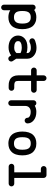

<svg xmlns="http://www.w3.org/2000/svg" viewBox="1258 -1956 843 3400"><g transform="rotate(90 1680.0 -255.5)"><path d="M397 -229Q397 -277 387.5 -308Q378 -339 360.5 -353.5Q343 -368 326 -373Q309 -378 285 -378Q261 -378 244 -373Q227 -368 209.5 -353.5Q192 -339 183 -308Q174 -277 174 -229Q174 -182 183 -151Q192 -120 209.5 -105.5Q227 -91 244 -86Q261 -81 285 -81Q309 -81 326 -86Q343 -91 360.5 -105.5Q378 -120 387.5 -151Q397 -182 397 -229ZM285 -477Q312 -477 337 -472.5Q362 -468 392.5 -452Q423 -436 444.5 -410.5Q466 -385 481 -338Q496 -291 496 -229Q496 -100 433 -37Q378 18 285 18Q211 18 161 -16V97Q161 117 146.5 131.5Q132 146 111.5 146Q91 146 76.5 131.5Q62 117 62 97V-414Q62 -435 76.5 -449.5Q91 -464 112 -464Q141 -464 155 -438Q207 -477 285 -477Z M819 -85Q856 -85 877.5 -94.5Q899 -104 919 -125V-197Q878 -219 819 -219Q768 -219 736 -201Q721 -193 714.5 -183Q708 -173 708 -155Q708 -135 714.5 -124Q721 -113 736 -104Q767 -85 819 -85ZM609 -155Q609 -223 662.5 -271Q716 -319 819 -319Q874 -319 919 -304V-319Q919 -344 897 -360Q869 -380 828 -380Q793 -380 763 -372L733 -360Q722 -354 708 -354Q687 -354 672.5 -368.5Q658 -383 658 -403Q658 -433 684 -447Q691 -451 703.5 -456.5Q716 -462 753 -471Q790 -480 828 -480Q910 -480 964.5 -433.5Q1019 -387 1019 -319V-121L1060 -60Q1069 -47 1069 -31Q1069 -11 1054.5 4Q1040 19 1019 19Q992 19 978 -4L960 -30Q898 15 819 15Q738 15 683 -20Q650 -40 629.5 -75.5Q609 -111 609 -155Z M1314 -607Q1314 -628 1329 -642.5Q1344 -657 1364 -657Q1384 -657 1398.5 -642.5Q1413 -628 1413 -607V-483H1573Q1593 -483 1607.5 -468.5Q1622 -454 1622 -433.5Q1622 -413 1607.5 -398.5Q1593 -384 1573 -384H1413V-154Q1413 -118 1426 -105Q1443 -86 1497 -86H1536Q1536 -86 1537 -86Q1558 -86 1572.5 -71.5Q1587 -57 1587 -36.5Q1587 -16 1572.5 -1.5Q1558 13 1537 13Q1536 13 1536 13H1497Q1475 13 1456 11Q1437 9 1409 -1Q1381 -11 1361.5 -28Q1342 -45 1328 -77.5Q1314 -110 1314 -154V-384H1225Q1205 -384 1190.5 -398.5Q1176 -413 1176 -433.5Q1176 -454 1190.5 -468.5Q1205 -483 1225 -483H1314Z M1755 -427Q1755 -448 1770 -462.5Q1785 -477 1805 -477Q1837 -477 1850 -449Q1899 -477 1960 -477Q2052 -477 2108.5 -431.5Q2165 -386 2165 -320Q2165 -320 2165 -320Q2165 -299 2150 -284.5Q2135 -270 2114.5 -270Q2094 -270 2079.5 -284.5Q2065 -299 2065 -320Q2065 -320 2065 -320Q2065 -342 2042 -357Q2011 -377 1960 -377Q1913 -377 1884 -351Q1855 -325 1855 -275V-30Q1855 -9 1840.5 5.5Q1826 20 1805.5 20Q1785 20 1770 5.5Q1755 -9 1755 -30Z M2631 -229Q2631 -277 2622 -308Q2613 -339 2595.5 -353.5Q2578 -368 2561 -373Q2544 -378 2520 -378Q2496 -378 2479 -373Q2462 -368 2444.5 -353.5Q2427 -339 2418 -308Q2409 -277 2409 -229Q2409 -182 2418 -151Q2427 -120 2444.5 -105.5Q2462 -91 2479 -86Q2496 -81 2520 -81Q2544 -81 2561 -86Q2578 -91 2595.5 -105.5Q2613 -120 2622 -151Q2631 -182 2631 -229ZM2520 18Q2506 18 2492.5 17Q2479 16 2456.5 10.5Q2434 5 2415.5 -4.5Q2397 -14 2376.5 -32.5Q2356 -51 2342 -76.5Q2328 -102 2318.5 -141.5Q2309 -181 2309 -229Q2309 -359 2372 -423Q2426 -477 2520 -477Q2547 -477 2572 -472.5Q2597 -468 2627 -452Q2657 -436 2679 -410.5Q2701 -385 2716 -338Q2731 -291 2731 -229Q2731 -100 2667 -37Q2613 18 2520 18Z M2970 -557Q2949 -557 2934.5 -572Q2920 -587 2920 -607.5Q2920 -628 2934.5 -642.5Q2949 -657 2970 -657H3081Q3101 -657 3115.5 -642.5Q3130 -628 3130 -607V-86H3230Q3251 -86 3265.5 -71.5Q3280 -57 3280 -36.5Q3280 -16 3265.5 -1.5Q3251 13 3230 13H2930Q2909 13 2894.5 -1.5Q2880 -16 2880 -36.5Q2880 -57 2894.5 -71.5Q2909 -86 2930 -86H3031V-557Z"/></g></svg>

Font: Brass Mono
Style: Bold
Weight: 700
Monospace: yes
Version: Version 1.100; ttfautohint (v1.8.3) -l 8 -r 50 -G 200 -x 14 